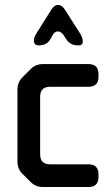

<svg xmlns="http://www.w3.org/2000/svg" viewBox="-20 -742 445 770"><path d="M103 -12Q123 8 152 8H335Q375 8 375 -32V-43Q375 -83 335 -83H181Q141 -83 141 -123V-354Q141 -394 181 -394H335Q375 -394 375 -434V-445Q375 -485 335 -485H152Q123 -485 103 -465L70 -432Q50 -412 50 -383V-94Q50 -65 70 -45ZM116 -579Q116 -560 136 -560Q169 -560 184 -588L191 -601Q200 -616 211 -616Q228 -616 241 -592L244 -587Q261 -560 292 -560H296Q312 -560 312 -576Q312 -591 301 -608L241 -702Q229 -722 213 -722Q197 -722 185 -702L126 -608Q116 -592 116 -579Z"/></svg>

Font: WDXL Lubrifont TC
Style: Regular
Weight: 400
Designer: [WDXL Lubrifont] Copyright 2020-2022 (c) NightFurySL2001, Skr-ZERO; [ZCOOL QingKe HuangYou] Copyright 2018-2022 (c) The 
Version: Version 2.001;hotconv 1.1.1;makeotfexe 2.6.0